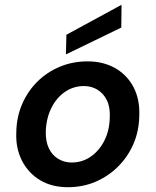

<svg xmlns="http://www.w3.org/2000/svg" viewBox="-20 -769 649 801"><path d="M263 12Q196 12 147 -17.5Q98 -47 71.5 -99Q45 -151 48 -217Q49 -281 72.5 -335Q96 -389 136.5 -429Q177 -469 230.5 -491Q284 -513 345 -513Q411 -513 461 -484.5Q511 -456 537.5 -404.5Q564 -353 561 -285Q560 -222 536.5 -168Q513 -114 472 -73.5Q431 -33 378 -10.5Q325 12 263 12ZM279 -91Q323 -91 358.5 -115.5Q394 -140 415.5 -182.5Q437 -225 438 -280Q440 -322 426 -350.5Q412 -379 387 -394.5Q362 -410 330 -410Q287 -410 251.5 -386Q216 -362 194.5 -319Q173 -276 171 -221Q170 -180 183.5 -151Q197 -122 222.5 -106.5Q248 -91 279 -91ZM255 -542 257 -624 487 -749 486 -654Z"/></svg>

Font: DM Sans 17pt SemiBold
Style: Italic
Weight: 600
Italic angle: -10°
Version: Version 4.004;gftools[0.9.30]